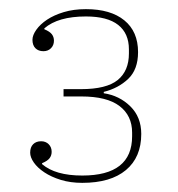

<svg xmlns="http://www.w3.org/2000/svg" viewBox="-20 -724 389 420"><path d="M160 -324Q134 -324 113 -330.5Q92 -337 77 -347Q62 -357 54 -368.5Q46 -380 46 -390Q46 -402 52.5 -408.5Q59 -415 70 -415Q80 -415 86.5 -408.5Q93 -402 93 -392Q93 -384 88.5 -378Q84 -372 72 -367V-365Q101 -340 160 -340Q269 -340 269 -426V-434Q269 -471 241.5 -492Q214 -513 158 -513H119V-529H157Q213 -529 237.5 -549Q262 -569 262 -607V-616Q262 -651 238.5 -669.5Q215 -688 168 -688Q107 -688 77 -662V-660Q89 -655 93.5 -649Q98 -643 98 -635Q98 -625 91.5 -618.5Q85 -612 75 -612Q64 -612 57.5 -618.5Q51 -625 51 -637Q51 -647 59.5 -659Q68 -671 83 -681Q98 -691 119.5 -697.5Q141 -704 168 -704Q222 -704 252 -679.5Q282 -655 282 -610Q282 -572 260.5 -551.5Q239 -531 207 -523V-520Q241 -515 265 -491.5Q289 -468 289 -431Q289 -380 255.5 -352Q222 -324 160 -324Z"/></svg>

Font: IBM Plex Serif Thin
Style: Regular
Weight: 100
Designer: Mike Abbink, Paul van der Laan, Pieter van Rosmalen
Foundry: Bold Monday
Version: Version 3.001